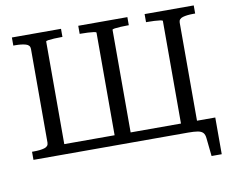

<svg xmlns="http://www.w3.org/2000/svg" viewBox="-90 -826 1324 1097"><g transform="rotate(-10 572.5 -277.5)"><path d="M330 -710V-663H321Q302 -663 282 -662Q262 -661 248 -659Q234 -657 234 -653V-58H526V-653Q526 -657 512 -659Q498 -661 478 -662Q458 -663 439 -663H430V-710H715V-663H706Q687 -663 667 -662Q647 -661 633 -659Q619 -657 619 -653V-58H911V-653Q911 -657 897 -659Q883 -661 863 -662Q843 -663 824 -663H815V-710H1100V-663H1089Q1052 -663 1028 -656Q1004 -649 1004 -627V-58H1110V155H1051L1040 50Q1038 28 1028 17.5Q1018 7 997.5 3.5Q977 0 943 0H45V-47H56Q93 -47 117 -54Q141 -61 141 -83V-627Q141 -649 117 -656Q93 -663 56 -663H45V-710Z"/></g></svg>

Font: Roboto Serif 20pt
Style: Regular
Weight: 400
Designer: Greg Gazdowicz
Foundry: Commercial Type
Version: Version 1.008